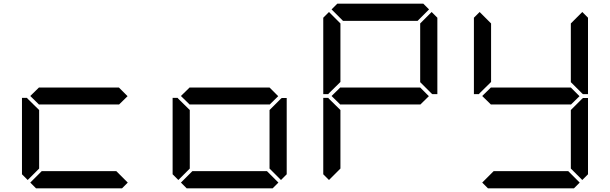

<svg xmlns="http://www.w3.org/2000/svg" viewBox="-20 -1020 3304 1040"><path d="M130 -45 99 -76V-490H126L130 -485L192 -424V-107ZM671 -499 624 -453V-454H192V-453L144 -500L192 -547V-546H624ZM672 -31 641 0H175L144 -31L206 -93H610Z M946 -45 915 -76V-490H942L946 -485L1008 -424V-107ZM1487 -499 1440 -453V-454H1008V-453L960 -500L1008 -547V-546H1440ZM1501 -485 1506 -489H1533V-76L1502 -45L1440 -107V-424ZM1488 -31 1457 0H991L960 -31L1022 -93H1426Z M1762 -45 1731 -76V-490H1758L1762 -485L1824 -424V-107ZM1762 -515 1758 -510H1731V-924L1762 -955L1824 -893V-576ZM1776 -969 1807 -1000H2273L2304 -969L2242 -907H1838ZM2303 -499 2256 -453V-454H1824V-453L1776 -500L1824 -547V-546H2256ZM2318 -955 2349 -924V-510H2322L2317 -514L2256 -575V-893Z M2578 -515 2574 -510H2547V-924L2578 -955L2640 -893V-576ZM3119 -499 3072 -453V-454H2640V-453L2592 -500L2640 -547V-546H3072ZM3133 -485 3138 -489H3165V-76L3134 -45L3072 -107V-424ZM3134 -955 3165 -924V-510H3138L3133 -514L3072 -575V-893ZM3120 -31 3089 0H2623L2592 -31L2654 -93H3058Z"/></svg>

Font: DSEG7 Classic
Style: Regular
Weight: 400
Designer: Keshikan(Twitter:@keshinomi_88pro)
Version: Version 0.46